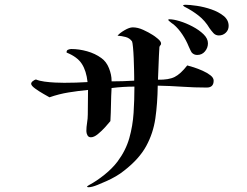

<svg xmlns="http://www.w3.org/2000/svg" viewBox="-20 -792 1040 807"><path d="M878 -453Q878 -424 849 -424Q797 -424 746 -427.5Q695 -431 643 -432Q642 -357 633 -294.5Q624 -232 594.5 -178Q565 -124 502 -75Q486 -62 467 -51Q448 -40 428 -31Q415 -25 390.5 -15Q366 -5 352 -5Q351 -5 348.5 -5.5Q346 -6 346 -7Q346 -9 349.5 -11Q353 -13 354 -14Q386 -31 419 -57.5Q452 -84 474 -113Q509 -160 523.5 -211.5Q538 -263 541.5 -317.5Q545 -372 545 -428Q497 -428 449 -422Q447 -388 446.5 -353Q446 -318 444 -283Q437 -274 422 -257.5Q407 -241 391 -228Q375 -215 362 -215Q352 -215 347.5 -223.5Q343 -232 343 -241Q343 -258 346 -276Q349 -294 349 -311Q349 -337 349.5 -363Q350 -389 350 -414Q309 -410 268.5 -403.5Q228 -397 188 -383Q181 -387 162.5 -397.5Q144 -408 127.5 -420Q111 -432 111 -440Q111 -446 118.5 -451.5Q126 -457 131 -458Q145 -452 167 -449Q189 -446 211.5 -445Q234 -444 250 -444Q299 -444 348 -447Q343 -494 324 -523.5Q305 -553 260 -571Q259 -580 266 -583Q273 -586 280 -586Q312 -586 346 -576.5Q380 -567 406 -548Q427 -533 438 -505.5Q449 -478 449 -453V-450Q496 -450 544 -453V-469Q544 -477 543.5 -499Q543 -521 542 -547Q541 -573 539 -593.5Q537 -614 535 -618Q525 -632 508 -636.5Q491 -641 474 -642Q483 -653 503.5 -665Q524 -677 538 -677Q559 -677 582 -666.5Q605 -656 622 -645Q629 -641 643 -629.5Q657 -618 657 -609Q657 -604 654 -601.5Q651 -599 650 -594Q649 -585 649 -576Q649 -567 648 -558Q647 -533 646 -507.5Q645 -482 644 -457Q689 -456 714 -468.5Q739 -481 767 -517Q776 -515 794.5 -509Q813 -503 832 -494.5Q851 -486 864.5 -475.5Q878 -465 878 -453ZM854 -610Q854 -591 841.5 -576Q829 -561 809 -561Q795 -561 786 -571Q782 -577 779 -584Q776 -591 773 -597Q763 -622 746.5 -647Q730 -672 710 -689Q706 -692 701.5 -695Q697 -698 693 -702Q688 -705 687 -709Q688 -711 692 -711Q709 -711 735.5 -703Q762 -695 789.5 -680.5Q817 -666 835.5 -648Q854 -630 854 -610ZM941 -683Q941 -666 929 -654.5Q917 -643 900 -643Q886 -643 877 -653Q868 -663 861 -673Q842 -705 814.5 -726.5Q787 -748 755 -764Q753 -766 752 -766.5Q751 -767 749 -769Q751 -771 754 -771.5Q757 -772 759 -772Q777 -772 807.5 -767.5Q838 -763 868.5 -752.5Q899 -742 920 -725Q941 -708 941 -683Z"/></svg>

Font: Kaisei HarunoUmi
Style: Regular
Weight: 400
Designer: Font-Kai, 金井和夫
Foundry: KAZUO KANAI
Version: Version 5.003